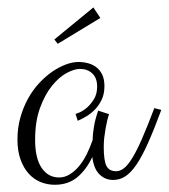

<svg xmlns="http://www.w3.org/2000/svg" viewBox="-20 -535 462 526"><path d="M421.9 -233.9Q401.9 -179.7 385.5 -143.1Q369.1 -106.4 353.8 -84Q338.4 -61.5 323.2 -51.8Q308.1 -42 290 -42Q268.1 -42 252.4 -57.4Q236.8 -72.8 232.9 -105Q217.3 -71.3 192.4 -50Q167.5 -28.8 129.9 -28.8Q109.9 -28.8 91.6 -36.1Q73.2 -43.5 59.1 -58.8Q44.9 -74.2 36.4 -97.7Q27.8 -121.1 27.8 -152.8Q27.8 -185.1 35.9 -213.4Q43.9 -241.7 57.1 -265.4Q70.3 -289.1 87.6 -307.6Q105 -326.2 123.5 -338.9Q142.1 -351.6 160.6 -358.4Q179.2 -365.2 194.8 -365.2Q208.5 -365.2 221.2 -361.8Q233.9 -358.4 243.9 -350.8Q253.9 -343.3 260 -330.6Q266.1 -317.9 266.1 -298.8Q266.1 -276.4 257.6 -259.8Q249 -243.2 237.1 -231.9Q225.1 -220.7 212.6 -213.9Q200.2 -207 192.9 -204.1L187 -223.1Q188.5 -223.1 198 -227.1Q207.5 -231 218 -240Q228.5 -249 237.3 -263.2Q246.1 -277.3 246.1 -297.9Q246.1 -321.3 232.9 -333.7Q219.7 -346.2 199.2 -346.2Q183.6 -346.2 162.6 -335Q141.6 -323.7 122.3 -299.8Q103 -275.9 89.6 -239.3Q76.2 -202.6 76.2 -151.9Q76.2 -101.6 94 -75.2Q111.8 -48.8 142.1 -48.8Q157.2 -48.8 171.1 -57.4Q185.1 -65.9 196.8 -80.1Q208.5 -94.2 217.8 -113Q227.1 -131.8 233.9 -151.9Q233.9 -167.5 237.5 -188.7Q241.2 -210 249 -231.9L278.8 -222.2Q276.4 -215.8 273.9 -205.6Q271.5 -195.3 269.3 -183.1Q267.1 -170.9 265.6 -158Q264.2 -145 264.2 -132.8Q264.2 -94.7 271.7 -80.3Q279.3 -65.9 297.9 -65.9Q308.6 -65.9 319.1 -73.7Q329.6 -81.5 341.8 -101.1Q354 -120.6 368.7 -154.1Q383.3 -187.5 402.8 -238.8ZM254.9 -485.8 138.2 -415 128.9 -426.8 235.8 -514.6Z"/></svg>

Font: Clicker Script
Style: Regular
Weight: 400
Designer: Astigmatic (AOETI)
Foundry: Astigmatic (AOETI)
Version: Version 1.000